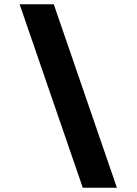

<svg xmlns="http://www.w3.org/2000/svg" viewBox="-20 -770 640 900"><path d="M528 110H368L72 -750H232Z"/></svg>

Font: Geist Mono UltraBlack
Style: Regular
Weight: 900
Monospace: yes
Designer: Basement.studio, Andrés Briganti, Mateo Zaragoza
Foundry: Basement.studio, Vercel, Andrés Briganti, Guido Ferreyra, Mateo Zaragoza
Version: Version 1.400; ttfautohint (v1.8.4.7-5d5b)